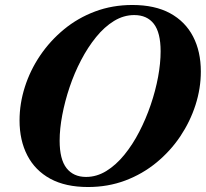

<svg xmlns="http://www.w3.org/2000/svg" viewBox="-20 -738 826 771"><path d="M219.5 -173Q219.5 -98 247.2 -62.8Q275 -27.5 325.5 -27.5Q368 -27.5 406.8 -51.2Q445.5 -75 479 -116Q512.5 -157 539.2 -208.8Q566 -260.5 585.2 -317Q604.5 -373.5 614.8 -429Q625 -484.5 625 -532Q625 -607 597.8 -642.2Q570.5 -677.5 519 -677.5Q476.5 -677.5 437.8 -653.8Q399 -630 365.8 -589Q332.5 -548 305.5 -496.2Q278.5 -444.5 259.5 -388Q240.5 -331.5 230 -276Q219.5 -220.5 219.5 -173ZM786.5 -450.5Q786.5 -383 765 -316.2Q743.5 -249.5 703.8 -190.2Q664 -131 608 -85Q552 -39 482.8 -13Q413.5 13 333.5 13Q243 13 182 -20.2Q121 -53.5 89.8 -113.8Q58.5 -174 58.5 -254.5Q58.5 -322 79.8 -388.8Q101 -455.5 141 -514.8Q181 -574 236.8 -620Q292.5 -666 362 -692Q431.5 -718 511.5 -718Q602 -718 663 -684.8Q724 -651.5 755.2 -591.5Q786.5 -531.5 786.5 -450.5Z"/></svg>

Font: Newsreader 60pt
Style: Bold Italic
Weight: 700
Italic angle: -17°
Designer: Hugues Gentile
Foundry: Production Type
Version: Version 1.003